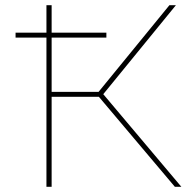

<svg xmlns="http://www.w3.org/2000/svg" viewBox="-20 -720 746 740"><path d="M179 -347H361L654 0H679L378 -357L658 -700H633L360 -366H179V-575H390V-594H179V-700H159V-594H40V-575H159V0H179Z"/></svg>

Font: Montserrat-Alt1 Thin
Style: Regular
Weight: 100
Designer: Differentunic
Foundry: Differentunic
Version: Version 7.222